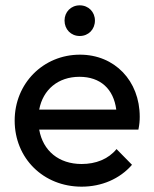

<svg xmlns="http://www.w3.org/2000/svg" viewBox="-20 -690 576 720"><path d="M286 10C361 10 429 -19 475 -72L417 -131C386 -93 339 -75 286 -75C201 -75 141 -124 127 -204H499C503 -223 504 -238 504 -252C504 -387 410 -485 280 -485C142 -485 35 -377 35 -238C35 -96 143 10 286 10ZM127 -279C141 -354 198 -402 278 -402C357 -402 406 -356 416 -279ZM222 -613C222 -580 246 -555 279 -555C312 -555 336 -580 336 -613C336 -645 312 -670 279 -670C246 -670 222 -645 222 -613Z"/></svg>

Font: MV Cash
Style: Regular
Weight: 400
Designer: Rodrigo Fuenzalida
Foundry: fragTYPE
Version: Version 1.100;Glyphs 3.1.2 (3151)